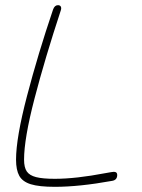

<svg xmlns="http://www.w3.org/2000/svg" viewBox="-20 -722 548 742"><path d="M42 -105Q42 -189 84.5 -351.5Q127 -514 185 -685Q191 -702 204 -702Q212 -702 215 -696.5Q218 -691 215 -682Q154 -497 113.5 -341.5Q73 -186 73 -105Q73 -75 83.5 -59.5Q94 -44 119.5 -37.5Q145 -31 192 -31Q273 -31 388 -53Q415 -58 420 -58Q433 -58 433 -46Q433 -26 413 -23Q286 0 192 0Q131 0 99 -10Q67 -20 54.5 -42.5Q42 -65 42 -105Z"/></svg>

Font: Mali ExtraLight
Style: Italic
Weight: 275
Italic angle: -10°
Version: Version 1.000; ttfautohint (v1.6)